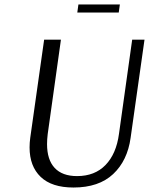

<svg xmlns="http://www.w3.org/2000/svg" viewBox="-20 -827 665 857"><path d="M308 10Q211 10 161.5 -37.5Q112 -85 112 -169Q112 -190 115 -212L177 -650H252L193 -229Q190 -205 190 -184Q190 -114 224 -77.5Q258 -41 324 -41Q403 -41 451 -90.5Q499 -140 511 -229L570 -650H625L563 -212Q549 -110 485 -50Q421 10 308 10ZM515 -807 510 -771H325L330 -807Z"/></svg>

Font: ArsenalItalic
Style: Italic
Weight: 400
Italic angle: -9°
Designer: Andrij Shevchenko
Foundry: Stairsfor.com
Version: Version 1.000